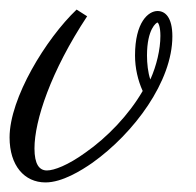

<svg xmlns="http://www.w3.org/2000/svg" viewBox="-40 -377 410 401"><path d="M258 -187C229 -137 184 -90 138 -58C102 -32 73 -21 58 -21C42 -21 32 -34 32 -67C32 -125 66 -228 142 -343L120 -357C56 -296 -20 -172 -20 -90C-20 -31 11 4 55 4C90 4 130 -21 153 -37C240 -99 320 -207 320 -301C320 -341 305 -354 289 -354C270 -354 242 -331 242 -261C242 -235 248 -209 258 -187ZM274 -211C269 -225 267 -245 267 -261C267 -317 287 -330 289 -330C291 -329 295 -321 295 -302C295 -274 287 -240 274 -211Z"/></svg>

Font: Parisienne
Style: Regular
Weight: 400
Designer: Astigmatic (AOETI)
Foundry: Astigmatic (AOETI)
Version: Version 1.000